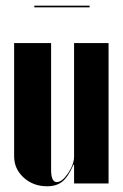

<svg xmlns="http://www.w3.org/2000/svg" viewBox="-20 -647 433 677"><path d="M295.9 -627V-621.1H101.1V-627ZM238.8 -65.9Q220.7 -23.9 200.2 -7.1Q179.7 9.8 146 9.8Q97.2 9.8 63.5 -20.8Q29.8 -51.3 29.8 -96.2V-495.1H160.2V-47.9Q160.2 -4.9 180.2 -4.9Q198.7 -4.9 220 -36.1Q241.2 -67.4 241.2 -95.2V-495.1H362.8V0H241.2V-65.9Z"/></svg>

Font: Moniqa Black Display
Style: Regular
Weight: 900
Designer: Rajesh Rajput
Foundry: Rajesh Rajput
Version: Version 1.000